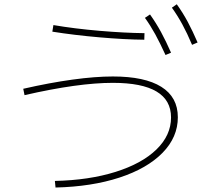

<svg xmlns="http://www.w3.org/2000/svg" viewBox="-20 -838 978 883"><path d="M766.6 -297.9Q766.6 -457 499 -457Q339.8 -457 92.8 -400.4L86.9 -429.7Q208.5 -457.5 313.5 -471.9Q418.5 -486.3 499 -486.3Q646 -486.3 721.9 -438.7Q797.9 -391.1 797.9 -298.8Q797.9 -207 727.3 -135Q656.7 -63 529.1 -21.2Q401.4 20.5 235.4 24.4L232.4 -5.9Q389.6 -9.3 511 -47.4Q632.3 -85.4 699.5 -150.6Q766.6 -215.8 766.6 -297.9ZM220.7 -692.4 225.6 -722.7Q322.8 -706.1 437.5 -696.3Q552.2 -686.5 644.5 -685.5L643.6 -655.3Q553.2 -656.2 437.5 -666.3Q321.8 -676.3 220.7 -692.4ZM646.5 -755.9 669.9 -771.5Q697.8 -732.4 720.5 -690.7Q743.2 -648.9 766.6 -595.7L741.2 -585Q715.8 -640.6 693.8 -680.7Q671.9 -720.7 646.5 -755.9ZM770.5 -802.7 793 -818.4Q821.3 -778.8 843.8 -736.8Q866.2 -694.8 888.7 -642.6L863.3 -631.8Q840.8 -685.1 818.6 -725.8Q796.4 -766.6 770.5 -802.7Z"/></svg>

Font: Pretendard JP Thin
Style: Regular
Weight: 100
Designer: Base glyphs from Inter by Rasmus Andersson; Hangeul glyphs from Noto Sans CJK(Source Han Sans) by Jang Soo-young and Kan
Foundry: Kil Hyung-jin
Version: Version 1.309